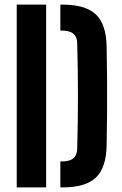

<svg xmlns="http://www.w3.org/2000/svg" viewBox="-20 -820 532 840"><path d="M53.2 0V-800H181.9V0ZM244 0V-113.8H252.4Q285.3 -113.8 301.3 -127.8Q317.3 -141.7 317.8 -169.7Q319.4 -230.3 320.2 -287.3Q321 -344.4 321 -400.4Q321 -456.5 320.2 -513.7Q319.4 -571 317.8 -631.2Q317.3 -658.8 301 -672.5Q284.7 -686.2 250.7 -686.2H244V-800H250.7Q353.4 -800 399.1 -757.3Q444.7 -714.6 446.5 -616.7Q448 -539.5 448.5 -469.9Q449 -400.4 448.5 -330.9Q448 -261.4 446.5 -184.2Q444.7 -85.8 399.4 -42.9Q354 0 252.4 0Z"/></svg>

Font: Big Shoulders Stencil Text SC Thin
Style: Regular
Weight: 100
Designer: Patric King
Foundry: XO Type Co
Version: Version 2.001